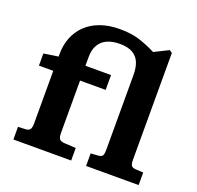

<svg xmlns="http://www.w3.org/2000/svg" viewBox="-134 -926 1101 1071"><g transform="rotate(20 416.0 -391.0)"><path d="M52.5 0V-75L97 -77Q115.5 -78 123 -88Q130.5 -98 130.5 -126V-436H45.5V-508L131.5 -521V-537Q131.5 -588.5 148.7 -633Q166 -677.5 200 -711Q234 -744.5 284.7 -763.2Q335.5 -782 402.5 -782Q473.5 -782 525.5 -764Q577.5 -746 617.5 -725L702 -767L718 -756V-124Q718 -98 724.3 -88.3Q730.5 -78.5 750.5 -77L796 -74.5V0H484V-74.5L528.5 -77.5Q546.5 -79 552.8 -88Q559 -97 559 -125.5V-568.5Q559 -611 546.5 -641.2Q534 -671.5 505.3 -688Q476.5 -704.5 429 -704.5Q385.5 -704.5 354.3 -690.5Q323 -676.5 306.3 -647.7Q289.5 -619 289.5 -575V-524H441.5V-436H289.5V-127.5Q289.5 -100.5 297 -90Q304.5 -79.5 329.5 -78L395.5 -74.5V0Z"/></g></svg>

Font: Literata Variable Black
Style: Regular
Weight: 900
Designer: Latin by Veronika Burian and Jose Scaglione. Greek by Irene Vlachou. Cyrillic by Vera Evstafieva.
Foundry: TypeTogether
Version: Version 3.021